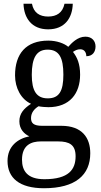

<svg xmlns="http://www.w3.org/2000/svg" viewBox="-20 -762 538 1021"><path d="M236 -606C325 -606 365 -667 367 -742H323C313 -694 281 -674 236 -674C191 -674 159 -694 150 -742H105C107 -667 148 -606 236 -606ZM214 239C382 239 460 168 460 53C460 -29 417 -93 306 -93H204C159 -93 145 -107 145 -134C145 -164 164 -184 185 -197C198 -194 222 -192 237 -192C351 -192 406 -265 406 -365C406 -423 390 -458 368 -486C380 -494 391 -500 407 -500C430 -500 439 -481 439 -463C473 -463 488 -487 488 -515C488 -543 470 -567 434 -567C392 -567 360 -532 343 -513C322 -531 282 -546 237 -546C118 -546 60 -476 60 -361C60 -294 92 -234 145 -210C105 -184 83 -157 83 -117C83 -74 110 -49 136 -37C75 -25 20 15 20 94C20 185 84 239 214 239ZM234 -239C174 -239 149 -279 149 -364C149 -454 174 -498 233 -498C294 -498 317 -456 317 -365C317 -278 295 -239 234 -239ZM216 191C126 191 97 147 97 87C97 9 147 -10 197 -10H289C349 -10 382 8 382 69C382 139 346 191 216 191Z"/></svg>

Font: Noto Serif Devanagari SemiCondensed
Style: Regular
Weight: 400
Width: 4
Designer: Universal Thirst, Indian Type Foundry and the Monotype Design Team
Foundry: Monotype Imaging Inc.
Version: Version 2.004